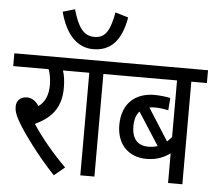

<svg xmlns="http://www.w3.org/2000/svg" viewBox="-59 -953 1162 1031"><g transform="rotate(5 522.0 -438.0)"><path d="M325 -35C259 -100 189 -183 143 -254C223 -292 281 -346 281 -459C281 -500 276 -531 268 -553H351V-622H0V-553H191C199 -533 205 -499 205 -469C205 -416 189 -377 154 -351C136 -377 115 -392 89 -392C49 -392 32 -365 32 -339C32 -317 37 -295 60 -256C92 -201 174 -87 268 12Z M592 -867 522 -888C505 -798 484 -747 421 -747C361 -747 331 -792 304 -886L239 -867C273 -738 339 -681 419 -681C508 -681 569 -733 592 -867ZM486 -553H570V-622H338V-553H410V0H486Z M1044 -553V-622H558V-553H883V-248C875 -239 867 -230 858 -222L748 -395C757 -397 767 -398 777 -398C802 -398 829 -394 850 -389L855 -456C837 -460 798 -465 770 -465C663 -465 595 -401 595 -287C595 -186 657 -119 756 -119C814 -119 852 -138 883 -160V0H960V-553ZM671 -288C671 -324 680 -351 697 -369L810 -193C795 -188 779 -185 760 -185C708 -185 671 -214 671 -288Z"/></g></svg>

Font: Noto Sans Condensed
Style: Italic
Weight: 400
Width: 3
Italic angle: -12°
Designer: Monotype Design Team
Foundry: Monotype Imaging Inc.
Version: Version 2.013